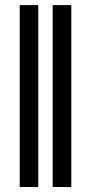

<svg xmlns="http://www.w3.org/2000/svg" viewBox="-20 -752 386 772"><path d="M133.9 -731.5H59.3V0H133.9ZM266.7 -731.5H191.8V0H266.7Z"/></svg>

Font: TID UI Light
Style: Regular
Weight: 300
Designer: The TID Project Authors
Foundry: Bakken & Bæck
Version: Version 1.001;hotconv 1.0.109;makeotfexe 2.5.65596